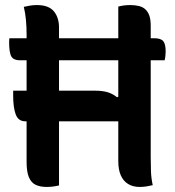

<svg xmlns="http://www.w3.org/2000/svg" viewBox="-20 -729 690 758"><path d="M17 -578H589Q615 -578 624.5 -566.5Q634 -555 634 -526Q634 -518 633 -508.5Q632 -499 630 -491H58Q35 -491 25.5 -505Q16 -519 16 -564Q16 -568 16.5 -571.5Q17 -575 17 -578ZM74 -702Q87 -705 99.5 -707Q112 -709 126 -709Q172 -709 192.5 -684.5Q213 -660 213 -620Q213 -542 213 -464Q213 -386 213 -308.5Q213 -231 213 -153Q213 -75 213 3Q201 6 189 7.5Q177 9 164 9Q138 9 120.5 0.5Q103 -8 94 -29.5Q85 -51 85 -89Q85 -173 85 -257Q85 -341 85 -425Q85 -509 85 -593Q85 -622 82.5 -649.5Q80 -677 74 -702ZM32 -371H356Q384 -371 404.5 -365Q425 -359 442 -345L475 -360V-250H81Q66 -250 56.5 -257Q47 -264 42 -277.5Q37 -291 34.5 -309.5Q32 -328 32 -350ZM583 2Q570 5 558 7Q546 9 531 9Q505 9 486 -2.5Q467 -14 457 -36.5Q447 -59 447 -93Q447 -169 447 -245Q447 -321 447 -396.5Q447 -472 447 -548.5Q447 -625 447 -703Q458 -706 469.5 -707.5Q481 -709 494 -709Q512 -709 527.5 -705.5Q543 -702 553.5 -692.5Q564 -683 569.5 -667.5Q575 -652 575 -628Q575 -570 575 -507.5Q575 -445 575 -379Q575 -313 575 -245Q575 -177 575 -109Q575 -80 576 -52.5Q577 -25 583 2Z"/></svg>

Font: Recursive Casual SemiBold
Style: Regular
Weight: 600
Version: Version 1.047